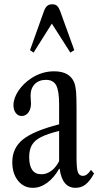

<svg xmlns="http://www.w3.org/2000/svg" viewBox="-20 -868 462 898"><path d="M133.5 10.5Q91 10.5 64.2 -23Q37.5 -56.5 37.5 -110Q37.5 -176 87.5 -216Q137.5 -256 256.5 -286.5V-380Q256.5 -443.5 242.8 -469Q229 -494.5 195 -494.5Q162 -494.5 142.5 -474.5Q123 -454.5 123 -420.5Q123 -411 124 -401.8Q125 -392.5 125 -384Q125 -358.5 112.8 -342Q100.5 -325.5 81.5 -325.5Q64.5 -325.5 53.8 -339.5Q43 -353.5 43 -376Q43 -408.5 65.8 -442.8Q88.5 -477 125.5 -501.5Q175.5 -534.5 233 -534.5Q305.5 -534.5 327 -482.5Q333.5 -465.5 335.8 -439.5Q338 -413.5 338 -352.5V-129Q338 -80.5 344.2 -63Q350.5 -45.5 367.5 -45.5Q387.5 -45.5 405.5 -73.5L420 -56.5Q400.5 -21 380.2 -5.2Q360 10.5 333 10.5Q271 10.5 259 -78.5H256.5Q233.5 -37.5 201.2 -13.5Q169 10.5 133.5 10.5ZM173.5 -53Q198.5 -53 220.2 -69.2Q242 -85.5 256.5 -114.5V-255.5Q203 -242.5 172.2 -227Q141.5 -211.5 129 -189.2Q116.5 -167 116.5 -133.5Q116.5 -53 173.5 -53ZM137 -622 120.5 -633.5 186 -817Q192 -833 200.8 -840.5Q209.5 -848 225 -848Q239 -848 247 -840.5Q255 -833 261 -817L327.5 -633.5L309 -622L222.5 -757.5Z"/></svg>

Font: Libre Caslon Condensed
Style: Regular
Weight: 400
Designer: Pablo Impallari, Rodrigo Fuenzalida, Katja Schimmel, Ertekin Erdin
Foundry: Pablo Impallari, Rodrigo Fuenzalida
Version: Version 2.000; ttfautohint (v1.8.4.7-5d5b);gftools[0.9.33]